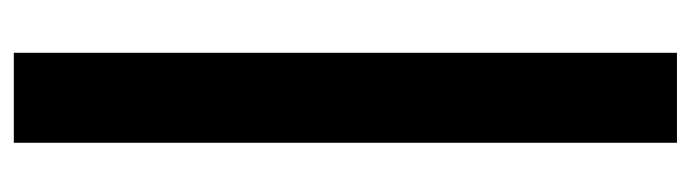

<svg xmlns="http://www.w3.org/2000/svg" viewBox="-372 -394 976 271"><g transform="rotate(-90 115.5 -258.0)"><path d="M50 210V-726H177V210Z"/></g></svg>

Font: Archivo Condensed Black
Style: Italic
Weight: 900
Width: 3
Italic angle: -10°
Designer: Hector Gatti
Foundry: Omnibus-Type
Version: Version 2.001